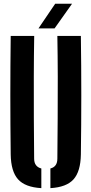

<svg xmlns="http://www.w3.org/2000/svg" viewBox="-20 -991 486 1020"><path d="M36.9 -170.5Q34.9 -326.9 34.9 -485.4Q34.9 -643.9 36.9 -800H161.7Q159.9 -695.9 159.6 -584.9Q159.2 -473.9 159.8 -363Q160.4 -252.1 161.4 -147.9Q161.4 -126.8 171.1 -113.8Q180.7 -100.7 199.6 -95.9V8.5Q113.5 3.6 75.9 -38.4Q38.2 -80.5 36.9 -170.5ZM247.7 8.5V-95.9Q266.5 -100.7 275.6 -113.8Q284.7 -126.8 284.7 -147.9Q285.7 -252.1 286.4 -363Q287.1 -473.9 286.9 -584.9Q286.6 -695.9 284.7 -800H409.6Q411.9 -643.9 411.9 -485.4Q411.9 -326.9 409.6 -170.5Q408.3 -80.5 370.8 -38.4Q333.3 3.6 247.7 8.5ZM184.3 -840 273.2 -971.2H362.8L269.8 -840Z"/></svg>

Font: Big Shoulders Stencil Thin
Style: Regular
Weight: 100
Designer: Patric King
Foundry: XO Type Co
Version: Version 2.001